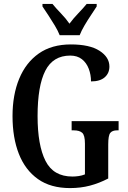

<svg xmlns="http://www.w3.org/2000/svg" viewBox="-20 -951 652 981"><path d="M338 10Q239 10 174 -36Q109 -82 76.5 -164.5Q44 -247 44 -358Q44 -466 78 -548.5Q112 -631 178 -677.5Q244 -724 342 -724Q438 -724 488.5 -691.5Q539 -659 539 -611Q539 -577 515 -556Q491 -535 445 -535Q445 -569 433.5 -599.5Q422 -630 398.5 -648.5Q375 -667 339 -667Q251 -667 211.5 -589.5Q172 -512 172 -358Q172 -209 212.5 -129Q253 -49 350 -49Q366 -49 382.5 -51.5Q399 -54 414 -60V-217Q414 -260 400 -272.5Q386 -285 357 -285H346V-332H586V-285H578Q554 -285 543.5 -272Q533 -259 533 -213V-39Q487 -15 439.5 -2.5Q392 10 338 10ZM285 -771Q276 -794 260 -820.5Q244 -847 227 -873Q210 -899 197 -918V-931H248Q266 -909 291.5 -882.5Q317 -856 335 -830Q354 -856 379.5 -882.5Q405 -909 423 -931H474V-918Q462 -899 444.5 -873Q427 -847 411.5 -820.5Q396 -794 387 -771Z"/></svg>

Font: Noto Serif ExtraCondensed SemiBold
Style: Regular
Weight: 600
Width: 2
Designer: Monotype Design Team
Foundry: Monotype Imaging Inc.
Version: Version 2.015; ttfautohint (v1.8.4.7-5d5b)